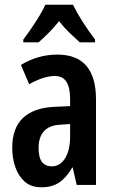

<svg xmlns="http://www.w3.org/2000/svg" viewBox="-20 -786 489 816"><path d="M224 -554Q388 -554 388 -363V0H306L289 -74H287Q263 -32 232.5 -11Q202 10 156 10Q112 10 85 -14Q58 -38 45 -76Q32 -114 32 -158Q32 -242 78 -285Q124 -328 211 -332L278 -335V-366Q278 -413 262.5 -438Q247 -463 213 -463Q166 -463 104 -428L69 -510Q141 -554 224 -554ZM237 -256Q190 -254 167 -228.5Q144 -203 144 -158Q144 -116 158.5 -97.5Q173 -79 200 -79Q235 -79 256.5 -113Q278 -147 278 -207V-259ZM290 -766Q306 -733 331.5 -693Q357 -653 384 -618V-606H319Q300 -623 276 -646Q252 -669 231 -696Q209 -668 185 -644.5Q161 -621 144 -606H79V-618Q95 -639 113.5 -666Q132 -693 148 -719.5Q164 -746 173 -766Z"/></svg>

Font: Noto Sans Sinhala ExtraCondensed SemiBold
Style: Regular
Weight: 600
Width: 2
Designer: Jelle Bosma - Monotype Design Team
Foundry: Monotype Imaging Inc.
Version: Version 2.006; ttfautohint (v1.8.4.7-5d5b)